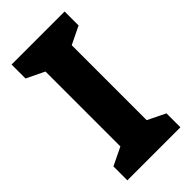

<svg xmlns="http://www.w3.org/2000/svg" viewBox="-224 -775 837 837"><g transform="rotate(-45 194.5 -357.0)"><path d="M357.9 -85.9 275.9 -126V-587.9L357.9 -627.9V-713.9H30.8V-627.9L113.8 -587.9V-126L30.8 -85.9V0H357.9Z"/></g></svg>

Font: Avrile Sans
Style: Bold
Weight: 700
Designer: Monotype Design Team, Google (font), Stefan Peev (BGR Cyrillic), Cristiano Sobral (main changes)
Foundry: The Avrile Sans Project Authors
Version: Version 3.110